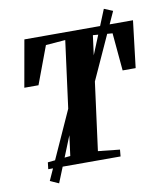

<svg xmlns="http://www.w3.org/2000/svg" viewBox="-98 -914 916 1081"><g transform="rotate(-10 360.0 -373.0)"><path d="M105 0 109.5 -38.5 240 -51.5 325.5 -699.5 213.5 -690.5 133 -475H52L99.5 -743H720.5L688.5 -475H614L594.5 -690.5L483.5 -699.5L398 -51.5L522 -38.5L518.5 0ZM102 67 307 -387 397 -411.5 570 -835 619.5 -814.5 429.5 -397 338.5 -373.5 151.5 89Z"/></g></svg>

Font: Merriweather 72pt ExtraBold
Style: Italic
Weight: 800
Italic angle: -7.8°
Version: Version 2.101